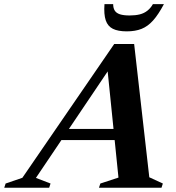

<svg xmlns="http://www.w3.org/2000/svg" viewBox="-92 -886 832 906"><path d="M168.5 -225 186 -277.5H510.5L493 -225ZM612.5 -49.5 676.5 -20 670 0H375L381.5 -20L467 -48L412.5 -584L441 -586L77.5 -46.5L146.5 -20L140 0H-72L-65.5 -20L13.5 -47L447 -678.5H541ZM519.5 -813Q547 -813 567.8 -818.2Q588.5 -823.5 603.8 -835.8Q619 -848 629.5 -866.5H681.5Q655.5 -817.5 630.5 -789.5Q605.5 -761.5 576 -749.8Q546.5 -738 506 -738Q465 -738 440.8 -750Q416.5 -762 407 -790Q397.5 -818 401 -866.5H442Q442 -848 449.5 -836Q457 -824 474.2 -818.5Q491.5 -813 519.5 -813Z"/></svg>

Font: Newsreader 24pt
Style: Bold Italic
Weight: 700
Italic angle: -17°
Designer: Hugues Gentile
Foundry: Production Type
Version: Version 1.003